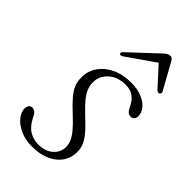

<svg xmlns="http://www.w3.org/2000/svg" viewBox="-203 -692 759 759"><g transform="rotate(45 176.5 -312.5)"><path d="M150.5 -15.5Q188.5 -15.5 212 -35.8Q235.5 -56 235.5 -86Q235.5 -100.5 229.8 -115.2Q224 -130 208.5 -149Q193 -168 164 -195Q132 -224.5 114.5 -245.2Q97 -266 90.2 -284.2Q83.5 -302.5 83.5 -325Q83.5 -359 102.5 -387Q121.5 -415 156.2 -431.8Q191 -448.5 237.5 -448.5Q273 -448.5 298.8 -437.8Q324.5 -427 338 -410.2Q351.5 -393.5 351.5 -375Q351.5 -363.5 345.8 -357.5Q340 -351.5 330.5 -351.5Q322 -351.5 315 -357.2Q308 -363 301 -378Q290 -402 272.5 -414.5Q255 -427 228.5 -427Q184 -427 156.8 -402.2Q129.5 -377.5 129.5 -342Q129.5 -326.5 135 -310.5Q140.5 -294.5 156 -275Q171.5 -255.5 201 -227.5Q233.5 -197.5 251 -176.5Q268.5 -155.5 274.8 -138.2Q281 -121 281 -101.5Q280.5 -70 263.2 -45.2Q246 -20.5 214.2 -6.2Q182.5 8 138.5 8Q101.5 8 72.8 -5Q44 -18 27.8 -38Q11.5 -58 11.5 -78Q11.5 -89 17 -95.8Q22.5 -102.5 31.5 -102.5Q39.5 -102.5 47 -96.5Q54.5 -90.5 61 -76Q77 -43.5 99.8 -29.5Q122.5 -15.5 150.5 -15.5ZM265.5 -585.5H254.5L332.5 -500Q336 -497 339.8 -496Q343.5 -495 347 -497Q350 -499.5 351.2 -503.2Q352.5 -507 350 -511.5L290 -619.5Q286.5 -626 282.5 -629.5Q278.5 -633 271.5 -633Q265 -633 259.2 -629.5Q253.5 -626 246 -619.5L130.5 -511.5Q126 -507.5 125 -503.5Q124 -499.5 126 -497Q128.5 -494.5 133 -495.5Q137.5 -496.5 143 -500Z"/></g></svg>

Font: Fraunces 72pt Soft Wonky ExtraLight
Style: Italic
Weight: 250
Italic angle: -16°
Version: Version 1.000;[b76b70a41]